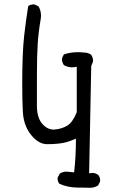

<svg xmlns="http://www.w3.org/2000/svg" viewBox="-20 -745 540 894"><path d="M397.9 129.4Q420.4 129.4 437 118.2L445.8 100.6Q446.3 97.7 446.3 93.3Q446.3 88.9 444.3 82.3Q442.4 75.7 437.5 69.8Q424.8 60.1 409.7 60.1Q405.3 60.1 395 62L404.8 -437.5L412.6 -457Q413.1 -459.5 413.1 -461.9Q413.1 -478 404.3 -490.2Q389.6 -500.5 370.1 -500.5H369.6Q355.5 -502 343.3 -502Q307.6 -502 277.3 -491.7L269 -474.6Q268.6 -471.7 268.6 -469.5Q268.6 -467.3 268.8 -464.1Q269 -460.9 270.5 -456.5Q272.5 -448.7 277.3 -441.9Q294.4 -431.6 315.4 -431.6Q323.7 -431.6 337.4 -434.1V-222.7Q318.8 -175.8 293.5 -160.2Q268.1 -145 236.3 -142.1Q232.9 -141.6 230 -141.6Q200.7 -141.6 177.2 -168Q151.9 -196.8 151.9 -252V-396.5Q151.9 -487.3 155.8 -543.7Q159.7 -600.1 169.4 -655.3Q170.9 -664.1 170.9 -672.4Q170.9 -696.3 159.2 -715.3L141.6 -724.1Q138.7 -724.6 134.5 -724.6Q130.4 -724.6 123.8 -722.9Q117.2 -721.2 111.3 -716.3Q100.1 -647 92.3 -576.7Q83.5 -496.1 83.5 -355.5Q83.5 -274.9 86.4 -223.1Q90.8 -149.4 136.7 -103.5Q166.5 -73.7 199.2 -73.7Q253.4 -73.7 287.6 -82.5Q306.6 -87.9 327.1 -96.7L333.5 -99.6V-92.8Q333.5 -17.1 325.2 57.6L301.3 55.2Q295.4 54.2 290 54.2Q272 54.2 258.3 63.5L248.5 81.5Q248 83.5 248 85.4Q248 101.1 257.3 111.3Q297.4 128.4 342.8 128.4Q368.2 128.4 382.3 128.9Q396.5 129.4 397.9 129.4Z"/></svg>

Font: Bakudai
Style: Light
Weight: 300
Version: Version 1.48